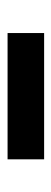

<svg xmlns="http://www.w3.org/2000/svg" viewBox="170 -556 139 520"><g transform="rotate(90 240.0 -295.5)"><path d="M411 -345V-246H69V-345Z"/></g></svg>

Font: MedMera Sans Semibold
Style: Regular
Weight: 600
Designer: Kasper Nordkvist
Foundry: UNCUT.wtf
Version: Version 1.300